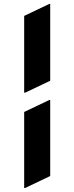

<svg xmlns="http://www.w3.org/2000/svg" viewBox="-20 -855 377 973"><path d="M102.5 97.7V-287.6L229.5 -348.1H234.4V37.1L107.4 97.7ZM229.5 -835H234.4V-445.8L107.4 -385.3H102.5V-774.4Z"/></svg>

Font: Nova Round
Style: Bold
Weight: 700
Designer: Wojciech Kalinowski "wmk69" (wmk69@o2.pl)
Foundry: Wojciech Kalinowski "wmk69" (wmk69@o2.pl)
Version: Version 3.1.0; 2021-05-23